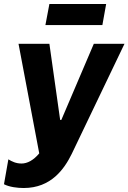

<svg xmlns="http://www.w3.org/2000/svg" viewBox="-44 -740 645 964"><path d="M75 204C213 204 279 108 316 33L581 -520H427L264 -138H258L204 -520H49L153 30C124 65 93 81 64 81C36 81 16 71 -2 60L-24 185C3 199 43 204 75 204ZM184 -614H470L489 -720H204Z"/></svg>

Font: Fixel Text 20240404
Style: Bold Italic
Weight: 700
Width: 4
Italic angle: -10°
Designer: AlfaBravo + MacPaw
Foundry: Kyrylo Tkachov, Marchela Mozhyna, Serhii Makarenko, Maria Weinstein, Zakhar Kryvoshyya
Version: Version 1.211;Glyphs 3.2 (3225)